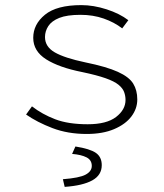

<svg xmlns="http://www.w3.org/2000/svg" viewBox="-20 -512 640 751"><path d="M319 12Q245 12 185 -11Q125 -34 82 -64L105 -96Q145 -65 196 -45.5Q247 -26 323 -26Q397 -26 434 -54.5Q471 -83 471 -121Q471 -137 465.5 -152Q460 -167 443.5 -180.5Q427 -194 393 -206Q359 -218 302 -230Q211 -248 160.5 -280Q110 -312 110 -364Q110 -417 156 -454.5Q202 -492 298 -492Q346 -492 397 -475.5Q448 -459 482 -433L458 -401Q427 -425 385.5 -439.5Q344 -454 295 -454Q242 -454 212 -442Q182 -430 169 -410Q156 -390 156 -367Q156 -329 194.5 -307Q233 -285 314 -268Q397 -251 441 -231Q485 -211 501 -185Q517 -159 517 -123Q517 -87 494 -56.5Q471 -26 426.5 -7Q382 12 319 12ZM233 219 226 189Q291 184 315 171Q339 158 339 137Q339 114 318.5 103.5Q298 93 262 90L275 61Q332 70 355 86Q378 102 378 134Q378 173 341 193.5Q304 214 233 219Z"/></svg>

Font: Source Code Pro ExtraLight Light
Style: Regular
Weight: 300
Monospace: yes
Version: Version 1.018;hotconv 1.0.116;makeotfexe 2.5.65601